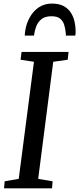

<svg xmlns="http://www.w3.org/2000/svg" viewBox="-20 -1026 432 1046"><path d="M2 0 5.5 -38.5 82 -51.5 165 -689.5 92 -700.5 97.5 -743H353.5L349 -700.5L270 -689.5L188 -51.5L266.5 -38.5L263.5 0ZM263 -1006.5Q301 -1006.5 326 -993.2Q351 -980 365.2 -958.2Q379.5 -936.5 385.8 -910Q392 -883.5 392 -857Q392 -850.5 391.8 -844Q391.5 -837.5 390 -832H338.5Q339 -836.5 338.8 -841.5Q338.5 -846.5 337.5 -851.5Q335.5 -873 329 -892.8Q322.5 -912.5 306.8 -925Q291 -937.5 260.5 -937.5Q224.5 -937.5 204.8 -920.8Q185 -904 176.5 -879.8Q168 -855.5 165 -832H115Q115 -839.5 115.8 -846Q116.5 -852.5 117.5 -859.5Q124 -899.5 143 -933Q162 -966.5 192.2 -986.5Q222.5 -1006.5 263 -1006.5Z"/></svg>

Font: Merriweather 24pt
Style: Italic
Weight: 400
Italic angle: -7.8°
Designer: Eben Sorkin
Foundry: Eben Sorkin
Version: Version 2.101